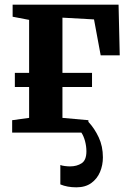

<svg xmlns="http://www.w3.org/2000/svg" viewBox="-20 -567 555 821"><path d="M306.5 234Q267.5 234 238 221.5V138.5Q245 141.5 257.5 143Q270 144.5 279.5 144.5Q308.5 144.5 329 131.2Q349.5 118 349.5 80Q349.5 59 343.8 37Q338 15 328 0H32V-53L104.5 -63V-195H43.5V-255.5H104.5V-482L34 -495.5V-547H487L492 -330.5H410.5L382 -484L247 -491.5V-255.5H373.5V-195H247V-63L358 -53V-46Q384.5 -17.5 402.2 20.5Q420 58.5 420 106Q420 139 407.8 168.2Q395.5 197.5 370.2 215.8Q345 234 306.5 234Z"/></svg>

Font: Merriweather Text Regular
Style: Bold
Weight: 700
Designer: Eben Sorkin
Foundry: Eben Sorkin
Version: Version 2.100; ttfautohint (v1.7.19-72a1) -l 8 -r 50 -G 200 